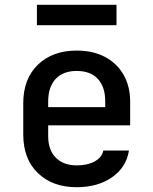

<svg xmlns="http://www.w3.org/2000/svg" viewBox="-20 -771 640 801"><path d="M300 10Q199 10 138 -49Q77 -108 77 -210V-340Q77 -442 138 -501Q199 -560 300 -560Q368 -560 418 -533.5Q468 -507 495.5 -459Q523 -411 523 -347V-248H181V-203Q181 -145 213 -113Q245 -81 300 -81Q345 -81 375 -97.5Q405 -114 411 -143H518Q507 -73 447.5 -31.5Q388 10 300 10ZM181 -347V-324H419V-348Q419 -409 388 -442Q357 -475 300 -475Q243 -475 212 -441.5Q181 -408 181 -347ZM134 -666V-751H466V-666Z"/></svg>

Font: JetBrains Mono NL SemiBold
Style: Regular
Weight: 600
Designer: Philipp Nurullin, Konstantin Bulenkov
Foundry: JetBrains
Version: Version 2.304; ttfautohint (v1.8.4.7-5d5b)